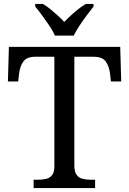

<svg xmlns="http://www.w3.org/2000/svg" viewBox="-20 -951 653 971"><path d="M150 0V-42H173Q195 -42 213.5 -46.5Q232 -51 243.5 -65.5Q255 -80 255 -109V-664H159Q115 -664 98 -639.5Q81 -615 77 -582L72 -539H20L25 -714H588L593 -539H541L536 -582Q532 -615 515 -639.5Q498 -664 453 -664H356V-114Q356 -83 367 -67.5Q378 -52 397 -47Q416 -42 438 -42H461V0ZM258 -771Q248 -794 230 -820.5Q212 -847 193 -873Q174 -899 158 -918V-931H197Q216 -920 235 -904.5Q254 -889 272 -872.5Q290 -856 305 -840Q320 -856 338 -872.5Q356 -889 375.5 -904.5Q395 -920 414 -931H453V-918Q438 -899 418.5 -873Q399 -847 381.5 -820.5Q364 -794 353 -771Z"/></svg>

Font: Noto Rashi Hebrew
Style: Regular
Weight: 400
Version: Version 1.006